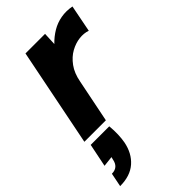

<svg xmlns="http://www.w3.org/2000/svg" viewBox="-261 -577 922 922"><g transform="rotate(-45 200.0 -116.0)"><path d="M142 32Q145 63 144 89.5Q143 116 139 138Q127 200 86 236Q45 272 -24 272L-10 202Q12 202 25 190.5Q38 179 42 156L45 144L-8 150L16 32ZM105 -500H238L235 -434Q260 -460 289.5 -477.5Q319 -495 353 -501Q387 -507 424 -500L397 -362Q372 -371 341.5 -367.5Q311 -364 281 -347.5Q251 -331 227.5 -299Q204 -267 195 -218L151 0H5Z"/></g></svg>

Font: Albert Sans ExtraBold
Style: Italic
Weight: 800
Italic angle: -11.25°
Designer: Andreas Rasmussen
Foundry: a.Foundry
Version: Version 1.025